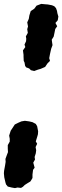

<svg xmlns="http://www.w3.org/2000/svg" viewBox="-76 -741 320 987"><path d="M83 -380 74 -389 58 -395 53 -403 50 -420 46 -428 45 -450V-459L42 -482L54 -499L50 -512L58 -529L59 -542L57 -554L67 -572L64 -591L68 -605L64 -626L72 -644L75 -662L82 -684L100 -696L112 -712L136 -721L157 -719L170 -718L191 -714L203 -709L212 -699L217 -685L219 -673L224 -656L221 -637L209 -623L218 -606L208 -592L204 -572L200 -553L190 -537L192 -522L194 -509L187 -490L181 -463L177 -442L181 -428L168 -415L156 -397L133 -387L119 -383L100 -376ZM74 -117 91 -113 108 -104 115 -92 120 -66 119 -51 116 -40 108 -14 115 -2 107 15 110 31 108 47 102 66 104 79 95 95 102 121 94 132 91 156V174L87 181L80 192L65 201L51 210L42 219L32 225L14 223L1 226L-16 223L-36 218L-45 207L-48 197L-54 171L-56 150L-55 137L-50 110L-47 91L-48 76L-40 54L-35 41L-36 23V5L-26 -13V-28L-29 -44L-21 -69L-13 -81L0 -101L18 -110L34 -117L52 -120Z"/></svg>

Font: Winky Rough SemiBold
Style: Italic
Weight: 600
Italic angle: -8.97852°
Designer: Simon Atzbach
Foundry: typofactur
Version: Version 1.206; ttfautohint (v1.8.4.7-5d5b)